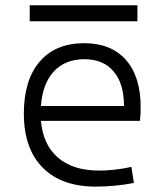

<svg xmlns="http://www.w3.org/2000/svg" viewBox="-20 -689 626 719"><path d="M338.4 9.8Q210 9.8 139.6 -61.5Q69.3 -132.8 69.3 -263.7Q69.3 -389.2 128.7 -458.3Q188 -527.3 295.4 -527.3Q396 -527.3 451.4 -464.8Q506.8 -402.3 506.8 -287.1Q506.8 -256.8 503.9 -236.3H133.3Q141.1 -147 197.3 -98.6Q253.4 -50.3 350.1 -50.3Q410.6 -50.3 472.2 -64L481.4 -3.9Q447.3 2.9 410.2 6.3Q373 9.8 338.4 9.8ZM133.3 -292H444.3Q444.3 -376 405.5 -421.6Q366.7 -467.3 296.4 -467.3Q224.1 -467.3 181.6 -421.4Q139.2 -375.5 133.3 -292ZM91.3 -609.4V-669.4H494.6V-609.4Z"/></svg>

Font: Cascadia Mono PL Light
Style: Regular
Weight: 300
Monospace: yes
Designer: Aaron Bell
Foundry: Saja Typeworks
Version: Version 2404.023; ttfautohint (v1.8.4)